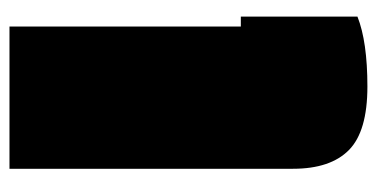

<svg xmlns="http://www.w3.org/2000/svg" viewBox="-215 -570 795 405"><g transform="rotate(-90 182.5 -367.5)"><path d="M29 -147V-745H329V-257H350V-11Q297 10 202.5 10Q108 10 68.5 -29Q29 -68 29 -147Z"/></g></svg>

Font: Erica One
Style: Regular
Weight: 400
Designer: Miguel Hernandez
Foundry: Miguel Hernandez
Version: Version 1.003